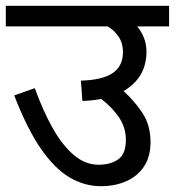

<svg xmlns="http://www.w3.org/2000/svg" viewBox="-20 -642 603 662"><path d="M0 -622H563V-551H453Q485 -512 485 -464Q485 -374 406 -328Q442 -296 470.5 -253.5Q499 -211 499 -152Q499 -102 476.5 -68Q454 -34 415 -17Q376 0 328 0Q271 0 219.5 -30.5Q168 -61 120.5 -130Q73 -199 29 -313L100 -338Q128 -260 161.5 -200.5Q195 -141 234.5 -107.5Q274 -74 320 -74Q361 -74 387.5 -92.5Q414 -111 414 -160Q414 -201 391.5 -235.5Q369 -270 329 -301Q299 -295 264 -294L259 -364Q333 -366 368.5 -390Q404 -414 404 -463Q404 -493 389 -515.5Q374 -538 351 -551H0Z"/></svg>

Font: Noto Sans
Style: Italic
Weight: 400
Italic angle: -12°
Designer: Monotype Design Team
Foundry: Monotype Imaging Inc.
Version: Version 2.013; ttfautohint (v1.8.4.7-5d5b)